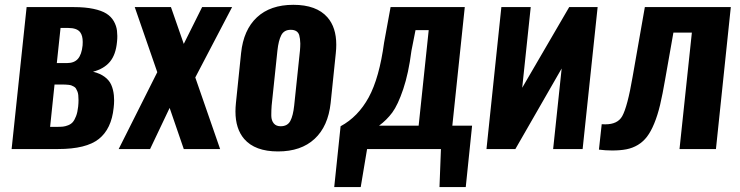

<svg xmlns="http://www.w3.org/2000/svg" viewBox="-20 -607 3012 782"><path d="M27.3 0 88.4 -578.1H281.2Q327.1 -578.1 360.4 -571Q393.6 -564 413.1 -551.8Q432.6 -539.6 443.4 -520.8Q454.1 -502 456.5 -481.9Q457.5 -472.2 457.8 -460.7Q458 -449.2 456.5 -436Q451.7 -384.3 427.7 -355.5Q403.8 -326.7 358.9 -314.9Q387.2 -308.1 406 -294.2Q424.8 -280.3 433.1 -261.5Q441.4 -242.7 443.8 -218.8Q444.8 -209 444.8 -198.2Q444.8 -183.6 442.9 -168Q434.1 -82 382.6 -41Q331.1 0 216.8 0ZM184.1 -90.3H211.4Q226.6 -90.3 236.3 -91.3Q246.1 -92.3 257.8 -96.9Q269.5 -101.6 276.6 -109.9Q283.7 -118.2 289.8 -134Q295.9 -149.9 298.3 -172.4Q299.8 -187 299.8 -199Q299.8 -210.9 298.8 -219.7Q297.9 -228.5 294.9 -235.4Q292 -242.2 289.3 -246.6Q286.6 -251 281 -254.2Q275.4 -257.3 271 -259Q266.6 -260.7 259 -261.5Q251.5 -262.2 246.3 -262.5Q241.2 -262.7 231.9 -262.7H202.1ZM211.4 -350.1H252.9Q282.2 -350.1 297.4 -367.4Q312.5 -384.8 316.4 -421.9Q316.9 -429.2 316.9 -436Q316.9 -461.9 306.6 -475.6Q293.5 -493.2 257.3 -493.2H226.6Z M463.4 0 620.6 -313 528.8 -578.1H676.3L728.5 -428.2L803.2 -578.1H925.3L775.4 -291.5L876.5 0H728.5L670.9 -167.5L591.3 0Z M1123 -92.8Q1150.9 -92.8 1162.4 -114.3Q1173.8 -135.7 1178.2 -177.2L1201.7 -400.9Q1203.1 -417 1203.1 -429.7Q1202.6 -450.2 1198.7 -463.9Q1191.9 -485.4 1164.6 -485.6Q1137.2 -485.8 1125.7 -463.9Q1114.3 -441.9 1109.9 -400.9L1086.4 -177.2Q1085 -158.2 1085 -142.1Q1085 -138.7 1085 -134.8Q1085.4 -116.2 1095 -104.5Q1104.5 -92.8 1123 -92.8ZM974.6 -41Q939 -82.5 939 -152.8Q939 -169.4 940.9 -187.5L961.9 -390.6Q971.7 -485.4 1026.4 -536.4Q1081.1 -587.4 1174.8 -587.4Q1269 -587.4 1313.5 -536.6Q1349.6 -495.6 1349.6 -424.8Q1349.6 -408.7 1347.7 -390.6L1326.7 -187.5Q1316.4 -92.3 1261.2 -41.3Q1206.1 9.8 1112.3 9.8Q1018.6 9.8 974.6 -41Z M1341.3 154.8 1367.2 -92.8Q1438.5 -131.3 1481.7 -210.4Q1524.9 -289.6 1544.4 -433.6L1570.8 -578.1H1873L1822.3 -95.2H1902.8L1877 154.8H1770L1775.9 0H1475.1L1449.2 154.8ZM1523.9 -95.2H1685.1L1726.1 -484.4H1672.4L1655.8 -400.4Q1644 -308.1 1622.3 -243.9Q1600.6 -179.7 1577.9 -148.9Q1555.2 -118.2 1523.9 -95.2Z M1961.4 0 2022 -578.1H2141.6L2106.9 -249.5L2298.3 -578.1H2414.1L2353 0H2232.9L2267.6 -328.1L2079.1 0Z M2419.4 2.4 2430.7 -101.1Q2438.5 -100.6 2445.3 -100.6Q2495.6 -100.6 2514.2 -133.8Q2535.6 -171.9 2556.6 -294.4L2606.4 -578.1H2956.5L2896 0H2747.6L2797.9 -474.1H2722.7L2689 -283.2Q2678.7 -223.1 2668.5 -179.9Q2658.2 -136.7 2644.5 -103.8Q2630.9 -70.8 2615.2 -50.3Q2599.6 -29.8 2578.1 -16.8Q2556.6 -3.9 2531.7 1Q2506.8 5.9 2473.1 5.9Q2445.3 5.9 2419.4 2.4Z"/></svg>

Font: Oswald
Style: Demi-Bold
Weight: 600
Designer: Vernon Adams
Foundry: Vernon Adams
Version: 3.0; ttfautohint (v0.94.23-7a4d-dirty) -l 8 -r 50 -G 200 -x 